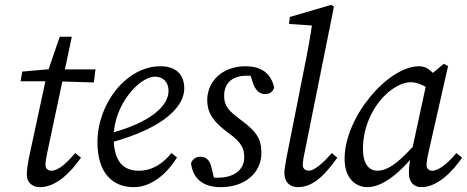

<svg xmlns="http://www.w3.org/2000/svg" viewBox="-20 -761 1931 794"><path d="M65 -425H204L368 -420L375 -474H208V-477L72 -465L65 -425ZM100 -110C92 -69 91 -52 91 -38C91 -4 117 13 145 13C213 13 273 -49 315 -109L291 -128C250 -80 219 -55 192 -55C180 -55 168 -63 168 -79C168 -89 171 -110 177 -137L277 -609H227L174 -454L100 -110Z M533 13C606 13 670 -42 712 -110L689 -128C662 -94 617 -55 554 -55C489 -55 450 -94 450 -194C450 -327 556 -444 621 -444C654 -444 677 -422 677 -385C677 -328 612 -255 425 -207L429 -169C676 -235 742 -330 742 -395C742 -454 707 -487 643 -487C504 -487 383 -334 383 -173C383 -45 446 13 533 13Z M871 -1 854 -70C847 -97 835 -113 807 -113C791 -113 775 -102 770 -86C777 -26 816 13 893 13C993 13 1061 -46 1061 -129C1061 -187 1040 -217 980 -262C923 -304 907 -323 907 -365C907 -411 933 -448 1002 -448C1018 -448 1028 -446 1038 -443L1008 -474L1026 -418C1036 -388 1053 -372 1076 -372C1094 -372 1108 -380 1114 -399C1099 -464 1054 -487 995 -487C900 -487 837 -425 837 -347C837 -284 875 -248 925 -211C982 -170 990 -144 990 -111C990 -59 949 -26 879 -26C862 -26 854 -28 833 -35L871 -1Z M1212 13C1282 13 1332 -50 1375 -109L1352 -128C1312 -82 1278 -55 1257 -55C1244 -55 1232 -63 1232 -79C1232 -89 1235 -110 1241 -137L1361 -733L1350 -741L1179 -691L1175 -662L1292 -654L1274 -685C1265 -616 1252 -547 1238 -478L1165 -110C1159 -76 1156 -58 1156 -45C1156 -6 1181 13 1212 13Z M1500 13C1571 13 1660 -67 1730 -171L1721 -193C1633 -88 1583 -55 1541 -55C1505 -55 1481 -84 1481 -145C1481 -234 1519 -312 1567 -362C1604 -400 1646 -421 1678 -421C1713 -421 1747 -400 1772 -379L1808 -404C1782 -450 1756 -487 1713 -487C1585 -487 1405 -278 1405 -104C1405 -22 1452 13 1500 13ZM1722 13C1789 13 1851 -51 1891 -109L1867 -128C1832 -85 1793 -55 1768 -55C1755 -55 1744 -63 1744 -77C1744 -89 1747 -110 1753 -135L1833 -488L1815 -497L1749 -442L1681 -127C1674 -94 1671 -73 1671 -44C1671 -5 1695 13 1722 13Z"/></svg>

Font: Source Serif Variable
Style: Italic
Weight: 389
Italic angle: -12°
Designer: Frank Grießhammer
Foundry: Adobe Systems Incorporated
Version: Version 3.001;hotconv 1.0.111;makeotfexe 2.5.65597